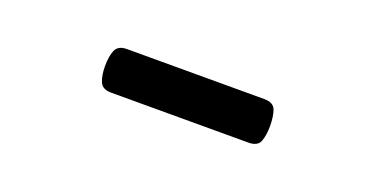

<svg xmlns="http://www.w3.org/2000/svg" viewBox="-21 -904 686 352"><g transform="rotate(20 322.5 -728.5)"><path d="M189 -686Q172 -686 167 -698Q162 -710 162 -728Q162 -747 167 -759Q172 -771 189 -771H457Q475 -771 479.5 -759Q484 -747 484 -728Q484 -710 479.5 -698Q475 -686 457 -686Z"/></g></svg>

Font: Playwrite HU
Style: Regular
Weight: 400
Designer: Veronika Burian, José Scaglione
Foundry: TypeTogether
Version: Version 1.002